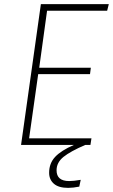

<svg xmlns="http://www.w3.org/2000/svg" viewBox="-20 -702 547 930"><path d="M499 -650H208L170 -374H420L416 -343H165L121 -32H423L418 0H393Q321 31 287.5 58Q254 85 254 123Q254 175 315 175Q337 175 371 169L364 202Q334 208 310 208Q264 208 241 188Q218 168 218 135Q218 89 247 58Q276 27 338 0H82L178 -682H507Z"/></svg>

Font: Fira Sans UltraLight
Style: Italic
Weight: 200
Italic angle: -8°
Designer: Carrois Corporate & Edenspiekermann AG
Foundry: Carrois Corporate GbR & Edenspiekermann AG
Version: Version 4.203;PS 004.203;hotconv 1.0.88;makeotf.lib2.5.64775